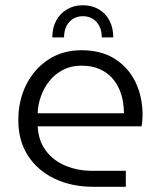

<svg xmlns="http://www.w3.org/2000/svg" viewBox="-20 -714 613 734"><path d="M297 -694Q331 -694 357.5 -678.5Q384 -663 398.5 -635.5Q413 -608 413 -571H369Q369 -608 349 -630Q329 -652 297 -652Q265 -652 245 -630Q225 -608 225 -571H180Q180 -608 195 -635.5Q210 -663 236.5 -678.5Q263 -694 297 -694ZM336 0Q254 0 189.5 -30.5Q125 -61 87.5 -118Q50 -175 50 -255Q50 -329 80 -389.5Q110 -450 164.5 -486Q219 -522 292 -522Q367 -522 419 -489Q471 -456 498 -400Q525 -344 525 -274Q525 -264 524 -252Q523 -240 521 -231H124Q127 -175 156 -137Q185 -99 231.5 -80Q278 -61 332 -61H461V0ZM124 -281H454Q454 -301 450 -325.5Q446 -350 435.5 -374Q425 -398 406.5 -418Q388 -438 359.5 -450.5Q331 -463 290 -463Q252 -463 221 -447Q190 -431 169 -404.5Q148 -378 136.5 -346Q125 -314 124 -281Z"/></svg>

Font: MuseoModerno Thin Light
Style: Regular
Weight: 300
Version: Version 1.003